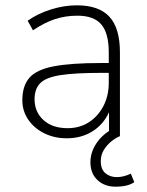

<svg xmlns="http://www.w3.org/2000/svg" viewBox="-20 -512 554 722"><path d="M231 8Q184 8 146 -11Q108 -30 86 -62.5Q64 -95 64 -135Q64 -189 90.5 -219.5Q117 -250 181.5 -262.5Q246 -275 359 -275H389V-315Q389 -387 361 -420Q333 -453 271 -453Q226 -453 186.5 -440Q147 -427 104 -398L84 -434Q122 -461 171.5 -476.5Q221 -492 269 -492Q352 -492 391.5 -449Q431 -406 431 -315V0H390V-90Q369 -44 327.5 -18Q286 8 231 8ZM234 -30Q280 -30 314.5 -52.5Q349 -75 369 -113.5Q389 -152 389 -201V-238H361Q262 -238 207.5 -229.5Q153 -221 131.5 -199.5Q110 -178 110 -139Q110 -91 143.5 -60.5Q177 -30 234 -30ZM414 190Q373 190 346.5 165Q320 140 320 98Q320 60 343.5 25.5Q367 -9 410 -31L431 0Q416 6 399.5 19Q383 32 371 51Q359 70 359 94Q359 125 376.5 139.5Q394 154 419 154Q445 154 472 141L485 173Q461 190 414 190Z"/></svg>

Font: Nunito Sans ExtraLight
Style: Regular
Weight: 200
Designer: Vernon Adams
Foundry: Vernon Adams
Version: Version 3.006; ttfautohint (v1.8.3)